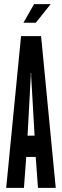

<svg xmlns="http://www.w3.org/2000/svg" viewBox="-20 -910 300 930"><path d="M10 0 82 -735H179L250 0H164L153 -150H107L96 0ZM113.5 -253H147.5L131 -540.5V-556H129V-540.5ZM93.5 -800 145 -890H225.5L153.5 -800Z"/></svg>

Font: League Gothic Condensed
Style: Regular
Weight: 400
Width: 3
Designer: The League of Moveable Type
Version: Version 2.001